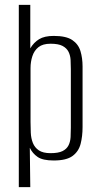

<svg xmlns="http://www.w3.org/2000/svg" viewBox="-20 -650 402 786"><path d="M57 116V-630H104V-452Q118 -476 140 -489.5Q162 -503 200 -503Q251 -503 276 -486Q301 -469 309.5 -440.5Q318 -412 318 -378V-130Q318 -92 310 -61Q302 -30 277 -11.5Q252 7 200 7Q155 7 134 -7.5Q113 -22 102 -45L104 116ZM187 -23Q219 -23 236 -31.5Q253 -40 260.5 -55Q268 -70 269 -89Q270 -108 270 -127V-367Q270 -386 269 -404.5Q268 -423 260.5 -438Q253 -453 236 -462Q219 -471 187 -471Q155 -471 137.5 -457Q120 -443 112.5 -420Q105 -397 105 -371V-151Q105 -130 106 -107Q107 -84 114.5 -65Q122 -46 139 -34.5Q156 -23 187 -23Z"/></svg>

Font: Alumni Sans Light
Style: Regular
Weight: 300
Version: Version 1.018